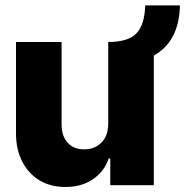

<svg xmlns="http://www.w3.org/2000/svg" viewBox="-20 -706 706 732"><path d="M392.6 -235.4V-545.9Q468.3 -545.9 499.8 -578.4Q531.2 -610.8 533.7 -685.5H666Q663.1 -548.3 566.4 -494.1V0H400.4V-101.6H394.5Q377 -51.3 333.3 -22Q289.6 7.3 228.5 6.8Q172.4 6.8 130.4 -18.6Q88.4 -43.9 64.7 -90.1Q41 -136.2 41 -197.8V-545.9H214.8V-231.4Q214.8 -187.5 238 -161.9Q261.2 -136.2 301.3 -136.7Q339.8 -136.2 366.2 -161.9Q392.6 -187.5 392.6 -235.4Z"/></svg>

Font: Inter Tight ExtraBold
Style: Regular
Weight: 800
Designer: Rasmus Andersson
Foundry: rsms
Version: Version 3.004; ttfautohint (v1.8.4.7-5d5b)